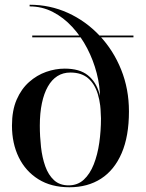

<svg xmlns="http://www.w3.org/2000/svg" viewBox="-20 -780 614 810"><path d="M273 10Q196 10 142 -23.8Q88 -57.5 59.2 -116.2Q30.5 -175 30.5 -250Q30.5 -314 50.2 -359.5Q70 -405 102.8 -434Q135.5 -463 174.8 -476.8Q214 -490.5 253 -490.5Q315.5 -490.5 350.2 -462.8Q385 -435 398.8 -387.2Q412.5 -339.5 412.5 -280.5H406Q406 -338.5 393 -382Q380 -425.5 351.8 -449.8Q323.5 -474 277 -474Q246 -474 222.2 -459Q198.5 -444 182 -415Q165.5 -386 156.8 -344.5Q148 -303 148 -250Q148 -204.5 153 -159.8Q158 -115 171 -78.5Q184 -42 207.8 -20Q231.5 2 269.5 2Q307.5 2 333.5 -22Q359.5 -46 375.5 -86.5Q391.5 -127 398.8 -177.5Q406 -228 406 -280.5L402 -365.5Q402 -417 388 -471.2Q374 -525.5 348 -575.8Q322 -626 285.2 -666Q248.5 -706 203 -729.5Q157.5 -753 105 -753V-760Q191 -760 266.8 -725.5Q342.5 -691 400.5 -629.2Q458.5 -567.5 491.2 -486Q524 -404.5 524 -310Q524 -205 493.2 -133.8Q462.5 -62.5 406.2 -26.2Q350 10 273 10ZM116 -622.5V-630H543V-622.5Z"/></svg>

Font: BodoniModa_28ptMedium
Style: Regular
Weight: 500
Designer: Owen Earl
Foundry: indestructible type
Version: Version 2.004